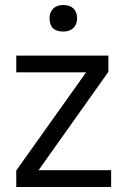

<svg xmlns="http://www.w3.org/2000/svg" viewBox="-20 -747 506 767"><path d="M45 0V-66L324 -458H45V-525H413V-460L134 -67H424V0ZM178 -674Q178 -698 192.5 -712.5Q207 -727 233 -727Q259 -727 273.5 -713Q288 -699 288 -674Q288 -650 273.5 -635.5Q259 -621 233 -621Q178 -621 178 -674Z"/></svg>

Font: Easer Grotesk Light
Style: Regular
Weight: 300
Designer: Boardeaser, Bonnie Shaver-Troup, Thomas Jockin
Foundry: Lexend
Version: Version 1.008;Glyphs 3.1.2 (3151)